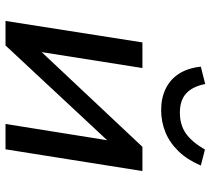

<svg xmlns="http://www.w3.org/2000/svg" viewBox="-54 -711 765 697"><g transform="rotate(90 328.5 -362.5)"><path d="M56 0 134 -497H227L169 -130H168L513 -497H601L522 0H430L489 -369L145 0ZM379 -565Q336 -565 302 -581.5Q268 -598 247.5 -630Q227 -662 222 -709L285 -725Q294 -679 319 -656Q344 -633 389 -633Q433 -633 464 -654.5Q495 -676 523 -724L581 -709Q560 -660 529 -628Q498 -596 460 -580.5Q422 -565 379 -565Z"/></g></svg>

Font: Nunito Sans 7pt Medium
Style: Italic
Weight: 500
Italic angle: -9°
Designer: Vernon Adams
Foundry: Vernon Adams
Version: Version 3.101;gftools[0.9.27]